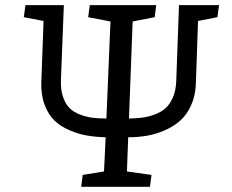

<svg xmlns="http://www.w3.org/2000/svg" viewBox="-20 -720 895 740"><path d="M387.2 -190.9Q349.1 -191.9 315.9 -197.5Q282.7 -203.1 248.3 -217.8Q213.9 -232.4 190.2 -255.1Q166.5 -277.8 152.1 -315.7Q137.7 -353.5 139.2 -402.8L147.9 -639.2L71.8 -653.8L78.1 -700.2H226.1L214.8 -411.1Q213.4 -374.5 222.7 -347.2Q231.9 -319.8 247.6 -304Q263.2 -288.1 287.4 -278.8Q311.5 -269.5 335.4 -266.4Q359.4 -263.2 390.1 -263.2L405.8 -637.2L319.8 -653.8L326.2 -700.2H582L576.2 -653.8L491.2 -637.2L477.1 -263.2Q505.4 -263.7 528.1 -266.6Q550.8 -269.5 575.7 -278.6Q600.6 -287.6 617.4 -302.5Q634.3 -317.4 646 -343.8Q657.7 -370.1 659.2 -405.8L669.9 -700.2H824.2L817.9 -653.8L743.2 -639.2L734.9 -397.9Q733.4 -351.6 716.8 -314.7Q700.2 -277.8 674.6 -255.1Q648.9 -232.4 614.5 -217.5Q580.1 -202.6 545.7 -196.8Q511.2 -190.9 474.1 -190.9L469.2 -59.1L564 -45.9L558.1 0H293L298.8 -45.9L380.9 -59.1Z"/></svg>

Font: Literata Book
Style: Italic
Weight: 400
Italic angle: -3°
Designer: Latin by Veronika Burian and Jose Scaglione. Greek by Irene Vlachou. Cyrillic by Vera Evstafieva
Foundry: TypeTogether
Version: Version 1.003;PS 001.003;hotconv 1.0.88;makeotf.lib2.5.64775